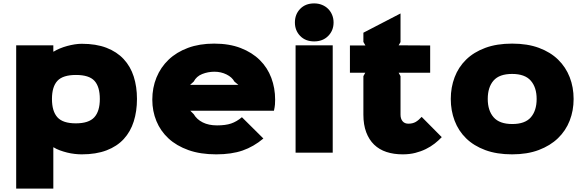

<svg xmlns="http://www.w3.org/2000/svg" viewBox="-20 -896 3432 1127"><path d="M784 -315Q784 -243 765 -183Q746 -123 706.5 -80Q667 -37 605.5 -13.5Q544 10 460 10Q441 10 418.5 7.5Q396 5 374 -0.5Q352 -6 331.5 -13.5Q311 -21 295 -31H293V211H75V-630H293V-593H295Q311 -603 331.5 -611.5Q352 -620 374 -626Q396 -632 418 -635.5Q440 -639 460 -639Q544 -639 605 -615.5Q666 -592 706 -549Q746 -506 765 -446.5Q784 -387 784 -315ZM566 -315Q566 -387 534.5 -421.5Q503 -456 426 -456Q349 -456 317 -421.5Q285 -387 285 -315Q285 -243 317 -207.5Q349 -172 425 -172Q501 -172 533.5 -207.5Q566 -243 566 -315Z M1595 -311Q1595 -297 1594 -283Q1593 -269 1588 -246H1097L1117 -226Q1135 -195 1170 -177.5Q1205 -160 1254 -160Q1304 -160 1336.5 -171Q1369 -182 1400 -208L1526 -83Q1469 -35 1404 -12.5Q1339 10 1249 10Q1156 10 1086 -15Q1016 -40 969 -83.5Q922 -127 898 -185.5Q874 -244 874 -311Q874 -381 898.5 -441Q923 -501 969.5 -545.5Q1016 -590 1083.5 -615Q1151 -640 1237 -640Q1326 -640 1393 -614Q1460 -588 1505 -543.5Q1550 -499 1572.5 -439Q1595 -379 1595 -311ZM1379 -398 1356 -417Q1342 -443 1309.5 -459Q1277 -475 1239 -475Q1201 -475 1167 -461.5Q1133 -448 1117 -417L1096 -398Z M1938 -764Q1938 -717 1906.5 -685Q1875 -653 1824 -653Q1773 -653 1742 -685Q1711 -717 1711 -764Q1711 -812 1742 -844Q1773 -876 1824 -876Q1849 -876 1870 -867.5Q1891 -859 1906 -844Q1921 -829 1929.5 -808.5Q1938 -788 1938 -764ZM1933 0H1715V-630H1933Z M2573 -91Q2554 -71 2531 -53Q2508 -35 2479.5 -21Q2451 -7 2417.5 1.5Q2384 10 2344 10Q2291 10 2248.5 -4Q2206 -18 2176 -47Q2146 -76 2129.5 -120Q2113 -164 2113 -223V-449L2124 -469H2034V-629H2125L2113 -650V-704L2331 -817V-649L2320 -630L2505 -629V-469H2320L2331 -449V-223Q2331 -199 2343 -184.5Q2355 -170 2377 -170Q2402 -170 2419.5 -180Q2437 -190 2455 -210Z M3347 -315Q3347 -247 3324 -188Q3301 -129 3255.5 -85Q3210 -41 3142.5 -15.5Q3075 10 2986 10Q2896 10 2828.5 -15Q2761 -40 2716 -84Q2671 -128 2648.5 -187.5Q2626 -247 2626 -315Q2626 -383 2648.5 -442.5Q2671 -502 2716 -546Q2761 -590 2828.5 -615Q2896 -640 2986 -640Q3076 -640 3143.5 -615Q3211 -590 3256 -546Q3301 -502 3324 -443Q3347 -384 3347 -315ZM3130 -315Q3130 -383 3095.5 -422.5Q3061 -462 2986 -462Q2911 -462 2877 -423Q2843 -384 2843 -315Q2843 -247 2877.5 -207.5Q2912 -168 2987 -168Q3062 -168 3096 -207.5Q3130 -247 3130 -315Z"/></svg>

Font: TypoPRO Sinkin Sans
Style: 900 X Black
Weight: 950
Designer: Keith Bates
Foundry: K-Type
Version: Sinkin Sans (version 1.0)  by Keith Bates   •   © 2014   www